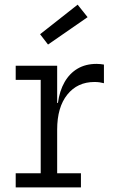

<svg xmlns="http://www.w3.org/2000/svg" viewBox="-20 -820 495 840"><path d="M230.1 -61.9H334.1V0H48.7V-61.9H158.1V-470.6H48.7V-532.5H230.1ZM434.7 -456Q425.6 -458.5 415.4 -459.9Q405.2 -461.3 393.2 -461.3Q318.8 -461.3 274.5 -406.1Q230.1 -350.9 230.1 -252.9L213 -369.7H233.4Q240.6 -422.5 262.5 -460.8Q284.4 -499.1 319.6 -519.8Q354.9 -540.5 402.3 -540.5Q411.4 -540.5 418.8 -539.7Q426.1 -539 434.7 -537.5ZM319.7 -799.6 363.2 -744.9 190.1 -625.1 155.4 -670.3Z"/></svg>

Font: Hepta Slab ExtraLight
Style: Regular
Weight: 200
Designer: Michael LaGattuta
Foundry: Michael LaGattuta
Version: Version 1.100